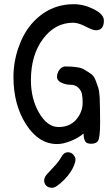

<svg xmlns="http://www.w3.org/2000/svg" viewBox="-20 -684 520 913"><path d="M331 -664Q379 -664 426.5 -640Q474 -616 474 -586Q474 -540 436 -540Q422 -540 387 -558Q352 -576 328 -576Q242 -576 184.5 -499Q127 -422 127 -303Q127 -214 166 -147Q205 -80 258.5 -80Q312 -80 342.5 -115.5Q373 -151 373 -196Q373 -221 369.5 -237.5Q366 -254 352 -267.5Q338 -281 315 -281Q292 -281 271.5 -291Q251 -301 251 -318Q251 -335 261 -350Q271 -365 288 -368Q356 -368 379.5 -354Q403 -340 415 -331Q427 -322 435 -301Q443 -280 447.5 -266Q452 -252 454 -221Q456 -169 456 -99.5Q456 -30 446 -14Q437 -1 416 -0.5Q395 0 387 -9Q379 -18 377 -49Q353 -28 316.5 -13.5Q280 1 252 1Q164 1 104 -92.5Q44 -186 44 -318Q44 -388 67 -455.5Q90 -523 129 -569Q211 -664 331 -664ZM336 91Q323 133 285 171Q247 209 228.5 209Q210 209 200 199Q190 189 190 174.5Q190 160 202.5 145.5Q215 131 237.5 107.5Q260 84 272 62Q284 40 302 40Q320 40 329.5 52.5Q339 65 339 74Q339 83 336 91Z"/></svg>

Font: Patrick Hand
Style: Regular
Weight: 400
Designer: Patrick Wagesreiter
Foundry: Patrick Wagesreiter
Version: Version 1.003;PS 001.003;hotconv 1.0.70;makeotf.lib2.5.58329